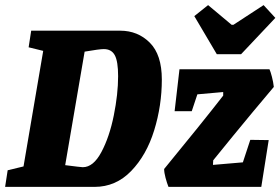

<svg xmlns="http://www.w3.org/2000/svg" viewBox="-39 -731 1097 751"><path d="M594 -420Q594 -318 564 -221Q534 -124 474 -62Q414 0 331 0H-19L-9 -65L53 -80L130 -532L73 -546L83 -611H431Q500 -611 547 -564Q594 -517 594 -420ZM423 -433Q423 -491 410 -515Q397 -539 367 -539Q350 -539 292 -529L216 -85Q278 -77 285 -77Q326 -77 357.5 -136Q389 -195 406 -279Q423 -363 423 -433ZM940 -184 1012 -183 983 0H620Q614 -15 608.5 -35.5Q603 -56 603 -70Q750 -249 834 -357V-371L733 -362L711 -296H644L663 -460H1015Q1019 -452 1024.5 -431Q1030 -410 1032 -391L949 -292Q875 -203 795 -104L794 -86L911 -96ZM721 -668 775 -711 867 -634H874L992 -711L1038 -661L904 -519H809Z"/></svg>

Font: Grenze ExtraBold
Style: Italic
Weight: 800
Italic angle: -10°
Designer: Renata Polastri
Foundry: Omnibus-Type
Version: Version 1.002; ttfautohint (v1.8)